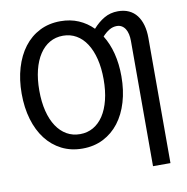

<svg xmlns="http://www.w3.org/2000/svg" viewBox="-87 -733 947 973"><g transform="rotate(-10 386.5 -246.5)"><path d="M711.9 156.2H622.1V-488.3Q622.1 -506.8 618.7 -522.7Q615.2 -538.6 607.9 -550.3Q600.6 -562 589.6 -568.6Q578.6 -575.2 564 -575.2Q543.5 -575.2 524.9 -564Q506.3 -552.7 489.7 -534.2Q516.1 -492.2 529.8 -438.2Q543.5 -384.3 543.5 -320.8Q543.5 -248.5 525.6 -188.5Q507.8 -128.4 474.6 -85.2Q441.4 -42 393.8 -17.8Q346.2 6.3 287.1 6.3Q227.5 6.3 179.9 -17.8Q132.3 -42 99.1 -85.2Q65.9 -128.4 48.1 -188.5Q30.3 -248.5 30.3 -320.8Q30.3 -392.6 48.1 -452.9Q65.9 -513.2 99.1 -556.9Q132.3 -600.6 179.9 -624.8Q227.5 -648.9 287.1 -648.9Q337.9 -648.9 379.6 -631.1Q421.4 -613.3 453.6 -580.6Q480 -610.8 511.7 -629.4Q543.5 -647.9 583 -647.9Q614.7 -647.9 638.9 -636.7Q663.1 -625.5 679.2 -604.5Q695.3 -583.5 703.6 -554.2Q711.9 -524.9 711.9 -488.3ZM287.1 -67.9Q324.7 -67.9 355.2 -85.4Q385.7 -103 407.2 -135.7Q428.7 -168.5 440.4 -215.3Q452.1 -262.2 452.1 -320.8Q452.1 -379.4 440.4 -426.3Q428.7 -473.1 407.2 -506.1Q385.7 -539.1 355.2 -556.6Q324.7 -574.2 287.1 -574.2Q249 -574.2 218.5 -556.6Q188 -539.1 166.3 -506.1Q144.5 -473.1 132.8 -426.3Q121.1 -379.4 121.1 -320.8Q121.1 -262.2 132.8 -215.3Q144.5 -168.5 166.3 -135.7Q188 -103 218.5 -85.4Q249 -67.9 287.1 -67.9Z"/></g></svg>

Font: Carlito
Style: Regular
Weight: 400
Designer: Lukasz Dziedzic
Foundry: tyPoland Lukasz Dziedzic
Version: Version 1.103; Beta1; all basic design good, some composites